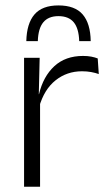

<svg xmlns="http://www.w3.org/2000/svg" viewBox="-20 -706 409 726"><path d="M128 -301.5 112.5 -348 127.5 -350Q143.5 -417 185.5 -455.8Q227.5 -494.5 294 -494.5Q311.5 -494.5 325.5 -491.8Q339.5 -489 349.5 -485L353.5 -426Q341 -430.5 325 -433.5Q309 -436.5 290 -436.5Q233 -436.5 190 -402.2Q147 -368 128 -301.5ZM71 0V-487.5H130L126.5 -341L131.5 -336V0ZM201 -685.5Q263.5 -685.5 292.8 -651.2Q322 -617 323 -550.5H279.5Q278 -598.5 258.8 -621.8Q239.5 -645 201 -645Q163 -645 143.8 -621.8Q124.5 -598.5 123 -550.5H79.5Q81 -617 110.2 -651.2Q139.5 -685.5 201 -685.5Z"/></svg>

Font: Anek Latin Medium Light
Style: Regular
Weight: 300
Version: Version 1.003